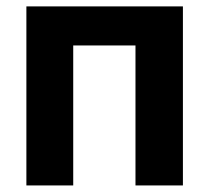

<svg xmlns="http://www.w3.org/2000/svg" viewBox="-20 -565 638 585"><path d="M60.4 0V-545.5H537.3V0H392.8V-426.5H203.1V0Z"/></svg>

Font: Cannonade
Style: Bold
Weight: 700
Designer: Rasmus Andersson
Foundry: rsms
Version: Version 3.012;git-f93a4a705